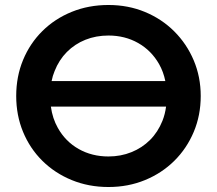

<svg xmlns="http://www.w3.org/2000/svg" viewBox="-20 -735 870 770"><path d="M415 15Q335.5 15 267.8 -12.8Q200 -40.5 150 -90Q100 -139.5 72.5 -206Q45 -272.5 45 -350Q45 -428 72.5 -494.5Q100 -561 150 -610.5Q200 -660 267.8 -687.5Q335.5 -715 415 -715Q494 -715 561.5 -687Q629 -659 679 -609Q729 -559 757 -492.8Q785 -426.5 785 -350Q785 -272.5 757 -206Q729 -139.5 679 -90Q629 -40.5 561.5 -12.8Q494 15 415 15ZM643 -410Q635.5 -447 618 -478Q587 -532.5 534 -562.5Q481 -592.5 415 -592.5Q365 -592.5 322.5 -575.5Q280 -558.5 248.2 -526.5Q216.5 -494.5 199 -450Q191 -431 187 -410ZM415 -107.5Q464.5 -107.5 507.2 -124.8Q550 -142 581.8 -173.8Q613.5 -205.5 631.5 -250.5Q642 -277 646 -307.5H184Q190.5 -260 212 -222Q242.5 -167.5 295.5 -137.5Q348.5 -107.5 415 -107.5Z"/></svg>

Font: Geologica EX Med
Style: Regular
Weight: 500
Designer: Sindre Bremnes, Frode Helland
Foundry: Monokrom Skriftforlag AS
Version: Version 1.010;gftools[0.9.28]